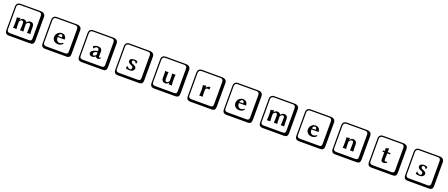

<svg xmlns="http://www.w3.org/2000/svg" viewBox="207 -3007 12781 5472"><g transform="rotate(20 6597.5 -271.0)"><path d="M706.1 -180.2V-256.8Q706.1 -295.9 696.5 -310.1Q687 -324.2 658.2 -324.2Q643.1 -324.2 631.6 -317.6Q620.1 -311 613.5 -304.4Q606.9 -297.9 583 -271V-248V-180.2Q583 -90.3 590.8 -41L588.9 -39.1Q564.9 -41 539.1 -41L487.8 -39.1L486.8 -41Q494.6 -87.9 495.1 -180.2V-254.9Q495.1 -323.7 448.2 -324.2Q442.4 -324.2 437.7 -323Q433.1 -321.8 427.5 -319.3Q421.9 -316.9 418.5 -314.9Q415 -313 408.4 -306.4Q401.9 -299.8 398.9 -296.9Q396 -293.9 387 -284.4Q377.9 -274.9 373 -270V-180.2Q373 -90.3 380.9 -41L378.9 -39.1Q355 -41 329.1 -41L277.8 -39.1L276.9 -41Q284.7 -87.9 285.2 -180.2V-221.2Q285.2 -310.1 276.9 -353L278.8 -355Q335.9 -358.9 372.1 -374Q378.9 -374 378.9 -366.2L372.1 -314H373Q396 -338.9 406 -347.9Q416 -356.9 434.6 -365.5Q453.1 -374 475.1 -374Q508.3 -374 541.3 -356Q574.2 -337.9 578.1 -314Q611.3 -349.1 633.1 -361.6Q654.8 -374 685.1 -374Q793.9 -374 793.9 -253.9V-180.2Q793.9 -90.3 801.8 -41L799.8 -39.1Q775.9 -41 750 -41L699.2 -39.1L698.2 -41Q706.1 -96.2 706.1 -180.2ZM249 -717.8Q204.1 -717.8 179.9 -693.8Q155.8 -669.9 155.8 -625V53.2Q155.8 136.2 249 136.2H820.8Q865.7 136.2 884.8 117.2Q903.8 98.1 903.8 53.2V-625Q903.8 -717.8 820.8 -717.8ZM1000 84Q1000 152.8 973.4 182.4Q946.8 211.9 880.9 211.9H249Q181.2 211.9 150.6 181.4Q120.1 150.9 120.1 84V-625Q120.1 -687 154.1 -720.5Q188 -753.9 249 -753.9H851.1Q920.9 -753.9 960.4 -721.9Q1000 -689.9 1000 -625Z M1562.5 -258.8H1669.4Q1680.7 -258.8 1680.7 -269Q1680.7 -307.1 1668.7 -321.5Q1656.7 -335.9 1633.8 -335.9Q1621.6 -335.9 1609.6 -331.5Q1597.7 -327.1 1582.5 -308.3Q1567.4 -289.6 1562.5 -258.8ZM1765.6 -128.9Q1781.7 -120.1 1781.7 -103Q1759.8 -73.2 1721.2 -54.7Q1682.6 -36.1 1642.6 -36.1Q1561.5 -36.1 1513.7 -81.1Q1465.8 -126 1465.8 -192.9Q1465.8 -272 1519.8 -322.5Q1573.7 -373 1633.8 -373Q1703.6 -373 1739.5 -332.5Q1775.4 -292 1775.4 -238.8Q1775.4 -225.6 1762.7 -226.1H1560.5Q1560.5 -154.3 1589.6 -120.6Q1618.7 -86.9 1657.7 -86.9Q1726.6 -86.9 1765.6 -128.9ZM1348.6 -717.8Q1303.7 -717.8 1279.5 -693.8Q1255.4 -669.9 1255.4 -625V53.2Q1255.4 136.2 1348.6 136.2H1920.4Q1965.3 136.2 1984.4 117.2Q2003.4 98.1 2003.4 53.2V-625Q2003.4 -717.8 1920.4 -717.8ZM2099.6 84Q2099.6 152.8 2073 182.4Q2046.4 211.9 1980.5 211.9H1348.6Q1280.8 211.9 1250.2 181.4Q1219.7 150.9 1219.7 84V-625Q1219.7 -687 1253.7 -720.5Q1287.6 -753.9 1348.6 -753.9H1950.7Q2020.5 -753.9 2060.1 -721.9Q2099.6 -689.9 2099.6 -625Z M2780.3 -208 2720.2 -191.9Q2668.5 -177.7 2668 -124Q2668 -106.9 2677.5 -94Q2687 -81.1 2703.1 -81.1Q2726.1 -81.1 2767.1 -112.8Q2780.3 -124 2780.3 -132.8ZM2859.9 -106.9Q2859.9 -84 2877.9 -84Q2882.8 -84 2905.3 -100.1L2907.2 -98.1Q2915 -94.2 2923.3 -78.1Q2889.2 -36.1 2838.9 -36.1Q2814.9 -36.1 2799.6 -48.6Q2784.2 -61 2779.3 -80.1H2778.3Q2729.5 -36.1 2674.3 -36.1Q2632.3 -36.1 2605.2 -57.1Q2578.1 -78.1 2578.1 -117.2Q2578.1 -154.3 2616.2 -185.1Q2654.3 -215.8 2710 -229L2775.9 -245.1Q2779.8 -245.1 2780.3 -253.9Q2780.3 -295.9 2766.1 -314Q2752 -332 2721.2 -332Q2671.4 -332 2636.2 -272.9L2619.1 -273.9L2599.1 -323.2L2602.1 -326.2Q2620.1 -342.3 2656 -357.7Q2691.9 -373 2728 -373Q2862.8 -373 2863.3 -251Q2863.3 -249 2861.6 -184.6Q2859.9 -120.1 2859.9 -106.9ZM2453.1 -717.8Q2408.2 -717.8 2384 -693.8Q2359.9 -669.9 2359.9 -625V53.2Q2359.9 136.2 2453.1 136.2H3024.9Q3069.8 136.2 3088.9 117.2Q3107.9 98.1 3107.9 53.2V-625Q3107.9 -717.8 3024.9 -717.8ZM3204.1 84Q3204.1 152.8 3177.5 182.4Q3150.9 211.9 3085 211.9H2453.1Q2385.3 211.9 2354.7 181.4Q2324.2 150.9 2324.2 84V-625Q2324.2 -687 2358.2 -720.5Q2392.1 -753.9 2453.1 -753.9H3055.2Q3125 -753.9 3164.6 -721.9Q3204.1 -689.9 3204.1 -625Z M3703.6 -129.9 3713.9 -130.9Q3726.1 -106.9 3756.3 -88.9Q3786.6 -70.8 3811.5 -70.8Q3834.5 -70.8 3847.7 -85.9Q3860.8 -101.1 3860.8 -127.9Q3860.8 -150.9 3848.9 -163.8Q3836.9 -176.8 3805.7 -189Q3706.5 -226.1 3706.5 -280.8Q3706.5 -372.6 3844.7 -373Q3891.6 -373 3937.5 -349.1L3938.5 -347.2L3924.8 -274.9L3914.6 -273.9Q3904.8 -295.9 3882.8 -317.4Q3860.8 -338.9 3835.9 -338.9Q3813 -338.9 3800.3 -327.4Q3787.6 -315.9 3787.6 -295.9Q3787.6 -253.9 3836.9 -236.8Q3859.9 -229 3875.7 -221.4Q3891.6 -213.9 3909.7 -201.9Q3927.7 -189.9 3937.3 -172.9Q3946.8 -155.8 3946.8 -134.8Q3946.8 -98.6 3910.2 -67.4Q3873.5 -36.1 3806.6 -36.1Q3744.6 -36.1 3691.9 -56.2ZM3552.7 -717.8Q3507.8 -717.8 3483.6 -693.8Q3459.5 -669.9 3459.5 -625V53.2Q3459.5 136.2 3552.7 136.2H4124.5Q4169.4 136.2 4188.5 117.2Q4207.5 98.1 4207.5 53.2V-625Q4207.5 -717.8 4124.5 -717.8ZM4303.7 84Q4303.7 152.8 4277.1 182.4Q4250.5 211.9 4184.6 211.9H3552.7Q3484.9 211.9 3454.3 181.4Q3423.8 150.9 3423.8 84V-625Q3423.8 -687 3457.8 -720.5Q3491.7 -753.9 3552.7 -753.9H4154.8Q4224.6 -753.9 4264.2 -721.9Q4303.7 -689.9 4303.7 -625Z M4991.2 -90.8Q4960.4 -57.6 4939.9 -46.4Q4919.4 -35.2 4895.5 -35.2Q4842.3 -35.2 4810.3 -65.7Q4778.3 -96.2 4778.3 -137.2V-230Q4778.3 -314.9 4771.5 -363.8L4772.5 -367.2Q4797.4 -364.3 4822.3 -363.8L4873.5 -367.2L4874.5 -363.8Q4867.7 -324.7 4867.2 -230V-162.1Q4867.2 -83 4915.5 -83Q4920.4 -83 4925.8 -84Q4931.2 -85 4936.3 -87.4Q4941.4 -89.8 4945.3 -92Q4949.2 -94.2 4954.3 -99.1Q4959.5 -104 4962.4 -106Q4965.3 -107.9 4970.9 -114.5Q4976.6 -121.1 4978 -122.6Q4979.5 -124 4984.9 -131.1Q4990.2 -138.2 4991.2 -139.2V-230Q4991.2 -314.9 4984.4 -363.8L4985.4 -367.2Q5010.3 -364.3 5035.2 -363.8L5086.4 -367.2L5087.4 -363.8Q5080.6 -324.7 5080.1 -230V-187Q5080.1 -106.9 5092.3 -43L5091.3 -40Q5076.2 -43 5043.5 -43Q5018.6 -43 5003.4 -40Q4996.6 -40 4996.1 -43L4993.2 -90.8ZM4652.3 -717.8Q4607.4 -717.8 4583.3 -693.8Q4559.1 -669.9 4559.1 -625V53.2Q4559.1 136.2 4652.3 136.2H5224.1Q5269 136.2 5288.1 117.2Q5307.1 98.1 5307.1 53.2V-625Q5307.1 -717.8 5224.1 -717.8ZM5403.3 84Q5403.3 152.8 5376.7 182.4Q5350.1 211.9 5284.2 211.9H4652.3Q4584.5 211.9 4554 181.4Q4523.4 150.9 4523.4 84V-625Q4523.4 -687 4557.4 -720.5Q4591.3 -753.9 4652.3 -753.9H5254.4Q5324.2 -753.9 5363.8 -721.9Q5403.3 -689.9 5403.3 -625Z M6020 -310.1Q6036.1 -335 6062.5 -354.5Q6088.9 -374 6112.8 -374Q6125 -374 6144 -368.2L6147 -366.2L6131.8 -295.9L6126 -293.9Q6112.8 -305.2 6083 -305.2Q6076.2 -305.2 6067.6 -303Q6059.1 -300.8 6047.1 -295.4Q6035.2 -290 6027.6 -276.1Q6020 -262.2 6020 -242.2V-176.8Q6020 -90.8 6026.9 -41L6025.9 -39.1Q5997.1 -41 5972.2 -41L5923.8 -39.1V-41Q5930.7 -88.9 5931.2 -176.8V-221.2Q5931.2 -293 5919.9 -353L5920.9 -355Q5976.1 -358.9 6012.7 -374Q6019.5 -374 6020 -366.2L6018.1 -310.1ZM5752 -717.8Q5707 -717.8 5682.9 -693.8Q5658.7 -669.9 5658.7 -625V53.2Q5658.7 136.2 5752 136.2H6323.7Q6368.7 136.2 6387.7 117.2Q6406.7 98.1 6406.7 53.2V-625Q6406.7 -717.8 6323.7 -717.8ZM6502.9 84Q6502.9 152.8 6476.3 182.4Q6449.7 211.9 6383.8 211.9H5752Q5684.1 211.9 5653.6 181.4Q5623 150.9 5623 84V-625Q5623 -687 5657 -720.5Q5690.9 -753.9 5752 -753.9H6354Q6423.8 -753.9 6463.4 -721.9Q6502.9 -689.9 6502.9 -625Z M7060.5 -258.8H7167.5Q7178.7 -258.8 7178.7 -269Q7178.7 -307.1 7166.7 -321.5Q7154.8 -335.9 7131.8 -335.9Q7119.6 -335.9 7107.7 -331.5Q7095.7 -327.1 7080.6 -308.3Q7065.4 -289.6 7060.5 -258.8ZM7263.7 -128.9Q7279.8 -120.1 7279.8 -103Q7257.8 -73.2 7219.2 -54.7Q7180.7 -36.1 7140.6 -36.1Q7059.6 -36.1 7011.7 -81.1Q6963.9 -126 6963.9 -192.9Q6963.9 -272 7017.8 -322.5Q7071.8 -373 7131.8 -373Q7201.7 -373 7237.5 -332.5Q7273.4 -292 7273.4 -238.8Q7273.4 -225.6 7260.7 -226.1H7058.6Q7058.6 -154.3 7087.6 -120.6Q7116.7 -86.9 7155.8 -86.9Q7224.6 -86.9 7263.7 -128.9ZM6846.7 -717.8Q6801.8 -717.8 6777.6 -693.8Q6753.4 -669.9 6753.4 -625V53.2Q6753.4 136.2 6846.7 136.2H7418.5Q7463.4 136.2 7482.4 117.2Q7501.5 98.1 7501.5 53.2V-625Q7501.5 -717.8 7418.5 -717.8ZM7597.7 84Q7597.7 152.8 7571 182.4Q7544.4 211.9 7478.5 211.9H6846.7Q6778.8 211.9 6748.3 181.4Q6717.8 150.9 6717.8 84V-625Q6717.8 -687 6751.7 -720.5Q6785.6 -753.9 6846.7 -753.9H7448.7Q7518.6 -753.9 7558.1 -721.9Q7597.7 -689.9 7597.7 -625Z M8403.3 -180.2V-256.8Q8403.3 -295.9 8393.8 -310.1Q8384.3 -324.2 8355.5 -324.2Q8340.3 -324.2 8328.9 -317.6Q8317.4 -311 8310.8 -304.4Q8304.2 -297.9 8280.3 -271V-248V-180.2Q8280.3 -90.3 8288.1 -41L8286.1 -39.1Q8262.2 -41 8236.3 -41L8185.1 -39.1L8184.1 -41Q8191.9 -87.9 8192.4 -180.2V-254.9Q8192.4 -323.7 8145.5 -324.2Q8139.6 -324.2 8135 -323Q8130.4 -321.8 8124.8 -319.3Q8119.1 -316.9 8115.7 -314.9Q8112.3 -313 8105.7 -306.4Q8099.1 -299.8 8096.2 -296.9Q8093.3 -293.9 8084.2 -284.4Q8075.2 -274.9 8070.3 -270V-180.2Q8070.3 -90.3 8078.1 -41L8076.2 -39.1Q8052.2 -41 8026.4 -41L7975.1 -39.1L7974.1 -41Q7981.9 -87.9 7982.4 -180.2V-221.2Q7982.4 -310.1 7974.1 -353L7976.1 -355Q8033.2 -358.9 8069.3 -374Q8076.2 -374 8076.2 -366.2L8069.3 -314H8070.3Q8093.3 -338.9 8103.3 -347.9Q8113.3 -356.9 8131.8 -365.5Q8150.4 -374 8172.4 -374Q8205.6 -374 8238.5 -356Q8271.5 -337.9 8275.4 -314Q8308.6 -349.1 8330.3 -361.6Q8352.1 -374 8382.3 -374Q8491.2 -374 8491.2 -253.9V-180.2Q8491.2 -90.3 8499 -41L8497.1 -39.1Q8473.1 -41 8447.3 -41L8396.5 -39.1L8395.5 -41Q8403.3 -96.2 8403.3 -180.2ZM7946.3 -717.8Q7901.4 -717.8 7877.2 -693.8Q7853 -669.9 7853 -625V53.2Q7853 136.2 7946.3 136.2H8518.1Q8563 136.2 8582 117.2Q8601.1 98.1 8601.1 53.2V-625Q8601.1 -717.8 8518.1 -717.8ZM8697.3 84Q8697.3 152.8 8670.7 182.4Q8644 211.9 8578.1 211.9H7946.3Q7878.4 211.9 7847.9 181.4Q7817.4 150.9 7817.4 84V-625Q7817.4 -687 7851.3 -720.5Q7885.3 -753.9 7946.3 -753.9H8548.3Q8618.2 -753.9 8657.7 -721.9Q8697.3 -689.9 8697.3 -625Z M9259.8 -258.8H9366.7Q9377.9 -258.8 9377.9 -269Q9377.9 -307.1 9366 -321.5Q9354 -335.9 9331.1 -335.9Q9318.8 -335.9 9306.9 -331.5Q9294.9 -327.1 9279.8 -308.3Q9264.6 -289.6 9259.8 -258.8ZM9462.9 -128.9Q9479 -120.1 9479 -103Q9457 -73.2 9418.5 -54.7Q9379.9 -36.1 9339.8 -36.1Q9258.8 -36.1 9210.9 -81.1Q9163.1 -126 9163.1 -192.9Q9163.1 -272 9217 -322.5Q9271 -373 9331.1 -373Q9400.9 -373 9436.8 -332.5Q9472.7 -292 9472.7 -238.8Q9472.7 -225.6 9460 -226.1H9257.8Q9257.8 -154.3 9286.9 -120.6Q9315.9 -86.9 9355 -86.9Q9423.8 -86.9 9462.9 -128.9ZM9045.9 -717.8Q9001 -717.8 8976.8 -693.8Q8952.6 -669.9 8952.6 -625V53.2Q8952.6 136.2 9045.9 136.2H9617.7Q9662.6 136.2 9681.6 117.2Q9700.7 98.1 9700.7 53.2V-625Q9700.7 -717.8 9617.7 -717.8ZM9796.9 84Q9796.9 152.8 9770.3 182.4Q9743.7 211.9 9677.7 211.9H9045.9Q8978 211.9 8947.5 181.4Q8917 150.9 8917 84V-625Q8917 -687 8950.9 -720.5Q8984.9 -753.9 9045.9 -753.9H9647.9Q9717.8 -753.9 9757.3 -721.9Q9796.9 -689.9 9796.9 -625Z M10589.4 -180.2Q10589.4 -91.3 10596.7 -41L10595.7 -39.1Q10570.8 -41 10544.4 -41Q10544.4 -41 10494.6 -39.1L10493.7 -41Q10500.5 -82 10500.5 -180.2V-246.1Q10500.5 -289.1 10491 -306.6Q10481.4 -324.2 10453.6 -324.2Q10429.7 -324.2 10415 -313.7Q10400.4 -303.2 10370.6 -268.1V-180.2Q10370.6 -91.3 10377.4 -41L10376.5 -39.1Q10351.6 -41 10326.7 -41L10274.4 -39.1V-41Q10281.2 -88.9 10281.2 -180.2V-221.2Q10281.2 -316.4 10274.4 -353L10275.4 -355Q10332.5 -358.9 10368.7 -374Q10375.5 -374 10375.5 -366.2L10368.7 -312H10370.6Q10404.8 -352.1 10425 -363Q10445.3 -374 10476.6 -374Q10526.4 -374 10557.9 -340.1Q10589.4 -306.2 10589.4 -254.9ZM10145.5 -717.8Q10100.6 -717.8 10076.4 -693.8Q10052.2 -669.9 10052.2 -625V53.2Q10052.2 136.2 10145.5 136.2H10717.3Q10762.2 136.2 10781.2 117.2Q10800.3 98.1 10800.3 53.2V-625Q10800.3 -717.8 10717.3 -717.8ZM10896.5 84Q10896.5 152.8 10869.9 182.4Q10843.3 211.9 10777.3 211.9H10145.5Q10077.6 211.9 10047.1 181.4Q10016.6 150.9 10016.6 84V-625Q10016.6 -687 10050.5 -720.5Q10084.5 -753.9 10145.5 -753.9H10747.6Q10817.4 -753.9 10856.9 -721.9Q10896.5 -689.9 10896.5 -625Z M11386.2 -323.2Q11376.5 -323.2 11376 -334Q11376 -341.8 11381.1 -352.3Q11386.2 -362.8 11392.1 -362.8H11433.1Q11433.1 -413.6 11428.2 -445.8L11429.2 -448.2Q11456.1 -450.2 11518.1 -474.1Q11524.9 -474.1 11524.9 -466.8Q11521 -409.7 11521 -362.8H11602.1Q11607.9 -362.8 11607.9 -357.9V-333Q11607.9 -323.2 11590.3 -323.2H11521V-245.1Q11521 -220.2 11520 -184.1Q11519 -147.9 11519 -139.2Q11519 -85 11543.9 -85Q11571.8 -85 11595.2 -99.1Q11609.4 -90.3 11608.9 -71.8Q11566.9 -33.7 11502.9 -34.2Q11468.8 -34.2 11450 -56.2Q11431.2 -78.1 11431.2 -106.9Q11431.2 -115.7 11432.1 -163.8Q11433.1 -211.9 11433.1 -236.8V-323.2ZM11245.1 -717.8Q11200.2 -717.8 11176 -693.8Q11151.9 -669.9 11151.9 -625V53.2Q11151.9 136.2 11245.1 136.2H11816.9Q11861.8 136.2 11880.9 117.2Q11899.9 98.1 11899.9 53.2V-625Q11899.9 -717.8 11816.9 -717.8ZM11996.1 84Q11996.1 152.8 11969.5 182.4Q11942.9 211.9 11877 211.9H11245.1Q11177.2 211.9 11146.7 181.4Q11116.2 150.9 11116.2 84V-625Q11116.2 -687 11150.1 -720.5Q11184.1 -753.9 11245.1 -753.9H11847.2Q11917 -753.9 11956.5 -721.9Q11996.1 -689.9 11996.1 -625Z M12495.6 -129.9 12505.9 -130.9Q12518.1 -106.9 12548.3 -88.9Q12578.6 -70.8 12603.5 -70.8Q12626.5 -70.8 12639.6 -85.9Q12652.8 -101.1 12652.8 -127.9Q12652.8 -150.9 12640.9 -163.8Q12628.9 -176.8 12597.7 -189Q12498.5 -226.1 12498.5 -280.8Q12498.5 -372.6 12636.7 -373Q12683.6 -373 12729.5 -349.1L12730.5 -347.2L12716.8 -274.9L12706.5 -273.9Q12696.8 -295.9 12674.8 -317.4Q12652.8 -338.9 12627.9 -338.9Q12605 -338.9 12592.3 -327.4Q12579.6 -315.9 12579.6 -295.9Q12579.6 -253.9 12628.9 -236.8Q12651.9 -229 12667.7 -221.4Q12683.6 -213.9 12701.7 -201.9Q12719.7 -189.9 12729.2 -172.9Q12738.8 -155.8 12738.8 -134.8Q12738.8 -98.6 12702.1 -67.4Q12665.5 -36.1 12598.6 -36.1Q12536.6 -36.1 12483.9 -56.2ZM12344.7 -717.8Q12299.8 -717.8 12275.6 -693.8Q12251.5 -669.9 12251.5 -625V53.2Q12251.5 136.2 12344.7 136.2H12916.5Q12961.4 136.2 12980.5 117.2Q12999.5 98.1 12999.5 53.2V-625Q12999.5 -717.8 12916.5 -717.8ZM13095.7 84Q13095.7 152.8 13069.1 182.4Q13042.5 211.9 12976.6 211.9H12344.7Q12276.9 211.9 12246.3 181.4Q12215.8 150.9 12215.8 84V-625Q12215.8 -687 12249.8 -720.5Q12283.7 -753.9 12344.7 -753.9H12946.8Q13016.6 -753.9 13056.2 -721.9Q13095.7 -689.9 13095.7 -625Z"/></g></svg>

Font: Linux Biolinum Keyboard
Style: Regular
Weight: 700
Designer: Philipp H. Poll
Foundry: Philipp H. Poll
Version: Version 0.6.1 ; ttfautohint (v0.9)